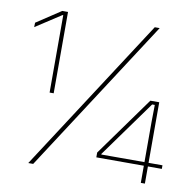

<svg xmlns="http://www.w3.org/2000/svg" viewBox="-74 -714 796 788"><g transform="rotate(10 324.5 -319.5)"><path d="M130 -300V-622.5H127L21 -553.5L21.5 -572L123 -639H147V-300ZM94 0 508.5 -639H529L114.5 0ZM563 0V-254L564 -325H553L383 -89V-78L375 -86.5H638V-71.5H365V-91.5L543 -339H580V0Z"/></g></svg>

Font: Anek Gujarati Medium Thin
Style: Regular
Weight: 250
Version: Version 1.003